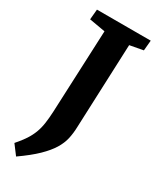

<svg xmlns="http://www.w3.org/2000/svg" viewBox="-234 -769 882 1073"><g transform="rotate(30 207.0 -232.5)"><path d="M150 -617 47 -635 53 -701H400L394 -635L308 -619L286 -79Q285 -38 277 -2Q269 34 247 70Q225 106 183.5 146.5Q142 187 72 236L26 175Q56 141 74.5 112.5Q93 84 104 55Q115 26 120 -8.5Q125 -43 127 -86Z"/></g></svg>

Font: Literata
Style: Bold Italic
Weight: 700
Italic angle: -2°
Designer: Latin by Veronika Burian and Jose Scaglione. Greek by Irene Vlachou. Cyrillic by Vera Evstafieva
Foundry: TypeTogether
Version: Version 3.103;gftools[0.9.29]